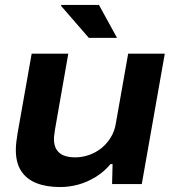

<svg xmlns="http://www.w3.org/2000/svg" viewBox="-20 -744 706 776"><path d="M223 12Q167 12 127 -4Q87 -20 65.5 -53Q44 -86 44 -138Q44 -153 46 -170Q48 -187 51 -205L108 -527H256L202 -219Q201 -209 199.5 -200Q198 -191 198 -183Q198 -156 208.5 -139.5Q219 -123 238 -115.5Q257 -108 284 -108Q312 -108 339.5 -117.5Q367 -127 389 -144.5Q411 -162 427 -187.5Q443 -213 448 -244L498 -527H646L553 0H433L435 -81H427Q401 -50 367 -29Q333 -8 296.5 2Q260 12 223 12ZM339 -591 227 -720V-724H380L453 -591Z"/></svg>

Font: Archivo SemiExpanded
Style: Bold Italic
Weight: 700
Width: 6
Italic angle: -10°
Designer: Hector Gatti
Foundry: Omnibus-Type
Version: Version 2.001